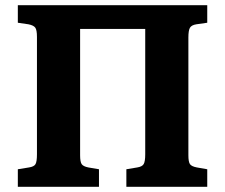

<svg xmlns="http://www.w3.org/2000/svg" viewBox="-20 -723 871 743"><path d="M49 0V-68L92 -75Q112 -78 117.5 -88Q123 -98 123 -126V-580Q123 -607 116.5 -616Q110 -625 90 -629L49 -635V-703H782V-635L740 -629Q721 -626 715 -615.5Q709 -605 709 -578V-122Q709 -97 715 -88Q721 -79 742 -75L782 -68V0H469V-68L511 -75Q530 -78 536 -88Q542 -98 542 -126V-611H290V-122Q290 -97 296 -88Q302 -79 322 -75L363 -68V0Z"/></svg>

Font: Literata 18pt
Style: Bold
Weight: 700
Designer: Latin by Veronika Burian and Jose Scaglione. Greek by Irene Vlachou. Cyrillic by Vera Evstafieva.
Foundry: TypeTogether
Version: Version 3.103;gftools[0.9.29]